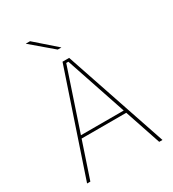

<svg xmlns="http://www.w3.org/2000/svg" viewBox="-197 -933 941 1042"><g transform="rotate(-30 274.0 -412.0)"><path d="M38 0 253 -639H294.5L510.5 0H490L280.5 -623H267L58.5 0ZM127 -226V-243.5H421V-226ZM156 -823.5 286 -709.5V-709H263.5L130 -822.5V-823.5Z"/></g></svg>

Font: Anek Odia Thin
Style: Regular
Weight: 250
Version: Version 1.003